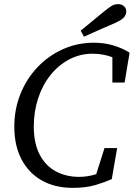

<svg xmlns="http://www.w3.org/2000/svg" viewBox="-20 -891 647 926"><path d="M331 15Q244 15 181 -21Q118 -57 83.5 -123Q49 -189 49 -280Q49 -364 78.5 -437.5Q108 -511 160.5 -566.5Q213 -622 283 -653.5Q353 -685 433 -685Q483 -685 526.5 -672Q570 -659 605 -637L581 -493H522V-615Q501 -623 477 -627.5Q453 -632 427 -632Q366 -632 314 -604.5Q262 -577 223.5 -529Q185 -481 164 -417Q143 -353 143 -281Q143 -199 171.5 -145Q200 -91 249.5 -64.5Q299 -38 361 -38Q384 -38 404.5 -41.5Q425 -45 444 -51L484 -177H545L519 -27Q485 -12 440 1.5Q395 15 331 15ZM369 -743Q397 -766 425 -789Q453 -812 481 -835Q506 -855 519 -863Q532 -871 550 -871Q566 -871 577.5 -861.5Q589 -852 589 -836Q589 -821 579 -808.5Q569 -796 537 -781Q499 -765 461 -748Q423 -731 385 -714Z"/></svg>

Font: Source Serif 4 SmText
Style: Italic
Weight: 400
Italic angle: -12°
Designer: Frank Grießhammer
Foundry: Adobe
Version: Version 4.005;hotconv 1.1.0;makeotfexe 2.6.0